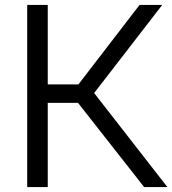

<svg xmlns="http://www.w3.org/2000/svg" viewBox="-20 -760 700 780"><path d="M565.5 0 297 -342H174V0H90.5V-740H174V-417H298.5L547 -740H639L362.5 -382L660 0Z"/></svg>

Font: Encode Sans Semi Expanded
Style: Regular
Weight: 400
Width: 6
Designer: Multiple Designers
Foundry: Impallari Type
Version: Version 2.000